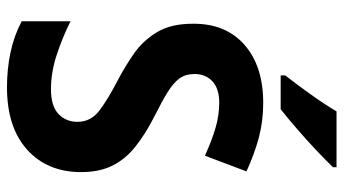

<svg xmlns="http://www.w3.org/2000/svg" viewBox="-237 -737 984 550"><g transform="rotate(90 255.0 -462.0)"><path d="M473 -202Q473 -106 409 -48Q345 10 230 10Q178 10 130.5 0Q83 -10 41 -32V-172Q87 -149 137 -132.5Q187 -116 235 -116Q284 -116 306.5 -137.5Q329 -159 329 -192Q329 -230 297 -254.5Q265 -279 205 -310Q169 -329 132.5 -354.5Q96 -380 72 -420Q48 -460 48 -522Q47 -616 108 -670Q169 -724 275 -724Q327 -724 374 -711.5Q421 -699 471 -676L426 -557Q382 -577 346 -587.5Q310 -598 274 -598Q234 -598 213 -578.5Q192 -559 192 -527Q192 -502 204.5 -484.5Q217 -467 243.5 -450.5Q270 -434 314 -412Q365 -386 400.5 -357.5Q436 -329 454.5 -292Q473 -255 473 -202ZM459 -924Q442 -906 412 -877.5Q382 -849 349.5 -821Q317 -793 293 -774H196V-787Q221 -819 250 -859.5Q279 -900 299 -934H459Z"/></g></svg>

Font: Noto Sans Armenian SemiCondensed
Style: Bold
Weight: 700
Width: 4
Designer: Monotype Design Team
Foundry: Monotype Imaging Inc.
Version: Version 2.008; ttfautohint (v1.8.4.7-5d5b)